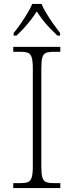

<svg xmlns="http://www.w3.org/2000/svg" viewBox="-20 -951 374 971"><path d="M47 0V-25H84Q109 -25 122 -30.5Q135 -36 140.5 -54.5Q146 -73 146 -109V-605Q146 -642 140.5 -660Q135 -678 122 -683.5Q109 -689 84 -689H47V-714H285V-689H251Q226 -689 212.5 -683.5Q199 -678 194 -660Q189 -642 189 -605V-109Q189 -73 194 -54.5Q199 -36 212.5 -30.5Q226 -25 251 -25H285V0ZM49 -784Q65 -803 83 -829Q101 -855 117.5 -882Q134 -909 143 -931H190Q199 -909 215.5 -882Q232 -855 250.5 -829Q269 -803 284 -784V-771H270Q247 -793 229 -812Q211 -831 196 -850.5Q181 -870 166 -893Q151 -870 136 -850.5Q121 -831 104 -812Q87 -793 63 -771H49Z"/></svg>

Font: Noto Serif Gujarati ExtraLight
Style: Regular
Weight: 250
Version: Version 2.102